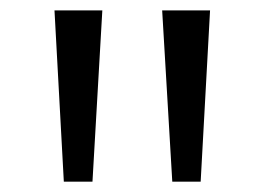

<svg xmlns="http://www.w3.org/2000/svg" viewBox="-20 -751 510 370"><path d="M292.5 -731H384.8L366.7 -400.9H312ZM177.2 -731 158.2 -400.9H103L85 -731Z"/></svg>

Font: Glacial Indifference
Style: Regular
Weight: 400
Designer: Alfredo Marco Pradil
Foundry: Alfredo Marco Pradil
Version: Version 1.312